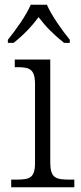

<svg xmlns="http://www.w3.org/2000/svg" viewBox="-20 -786 342 806"><path d="M13 -619V-606H37C81 -641 112 -674 142 -714C172 -674 205 -641 249 -606H273V-619C242 -657 196 -721 177 -766H109C90 -721 44 -657 13 -619ZM27 0H292V-32H272C213 -32 191 -39 191 -105V-536H42V-504H52C103 -504 127 -497 127 -433V-102C127 -38 104 -32 47 -32H27Z"/></svg>

Font: Noto Serif Tamil Light
Style: Italic
Weight: 300
Italic angle: -12°
Designer: Indian Type Foundry, Tom Grace, and the Monotype Design Team
Foundry: Monotype Imaging Inc.
Version: Version 2.003